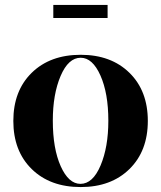

<svg xmlns="http://www.w3.org/2000/svg" viewBox="-20 -744 652 778"><path d="M196 -671V-724H416V-671ZM307 14Q183 14 108.5 -59Q34 -132 34 -254Q34 -376 108.5 -449Q183 -522 307 -522Q430 -522 504.5 -449Q579 -376 579 -254Q579 -132 504.5 -59Q430 14 307 14ZM306 1Q356 1 387.5 -73.5Q419 -148 419 -255Q419 -366 387 -438Q355 -510 307 -510Q257 -510 225.5 -436Q194 -362 194 -255Q194 -142 226 -70.5Q258 1 306 1Z"/></svg>

Font: Gloock
Style: Regular
Weight: 400
Designer: Duarte Pinto
Foundry: Duarte Pinto
Version: Version 1.000